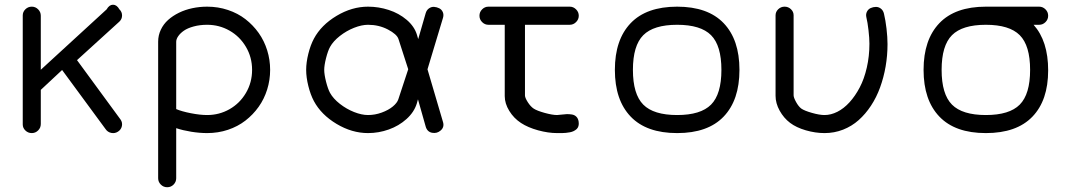

<svg xmlns="http://www.w3.org/2000/svg" viewBox="-20 -567 4562 818"><path d="M76.9 -501.5Q76.9 -516.6 88.3 -527.6Q99.6 -538.6 115.5 -538.6Q131.1 -538.6 142.5 -527.2Q153.8 -515.9 153.8 -500V-269.8L434.3 -527.1Q445.6 -546.9 461.5 -546.9Q477.5 -546.9 488.8 -527.1Q500 -516.4 500 -501.1Q500 -485.8 488.8 -475.1L308.1 -310.8L493.7 -57.6Q502.4 -44.9 499.3 -29.9Q496.1 -14.9 482.9 -6.3Q469.7 2.4 454.1 -0.7Q438.5 -3.9 429.7 -17.1L244.6 -268.8L153.8 -184.1V-38.6Q153.8 -22.7 142.5 -11.4Q131.1 0 115.5 0Q99.6 0 88.3 -10.9Q76.9 -21.7 76.9 -36.9Z M862.5 0Q830.6 0 794.8 -5.7Q759 -11.5 730.7 -21V192.4Q730.7 208 719.5 219.4Q708.3 230.7 692.4 230.7Q676.5 230.7 665.2 219.4Q653.8 208 653.8 192.4V-70.1Q653.8 -72.3 653.8 -73.2Q653.8 -74.2 653.8 -74.6Q653.8 -75 653.8 -75.4V-389.4Q653.8 -416.5 665.2 -440.4Q676.5 -464.4 696.3 -482.1Q716.1 -499.8 742.4 -512.7Q768.8 -525.6 799.4 -532.1Q830.1 -538.6 862.5 -538.6Q909.2 -538.6 951.2 -524.5Q993.2 -510.5 1025.6 -485.4Q1058.1 -460.2 1081.9 -426.8Q1105.7 -393.3 1118.3 -352.8Q1130.9 -312.3 1130.9 -269.3Q1130.9 -226.3 1118.3 -185.8Q1105.7 -145.3 1081.9 -111.8Q1058.1 -78.4 1025.6 -53.2Q993.2 -28.1 951.2 -14Q909.2 0 862.5 0ZM862.5 -461.4Q831.3 -461.4 805.3 -454.3Q779.3 -447.3 763.5 -436.3Q747.8 -425.3 739.3 -412.8Q730.7 -400.4 730.7 -388.9V-102.3Q753.9 -92.3 793.2 -84.6Q832.5 -76.9 862.5 -76.9Q914.1 -76.9 957.9 -101.8Q1001.7 -126.7 1027.8 -171.1Q1054 -215.6 1054 -269.3Q1054 -323 1027.8 -367.3Q1001.7 -411.6 957.9 -436.5Q914.1 -461.4 862.5 -461.4Z M1386 -171.4Q1399.7 -146.7 1427.9 -124.6Q1456.1 -102.5 1488.5 -89.7Q1521 -76.9 1547.9 -76.9Q1577.6 -76.9 1606.3 -87.4Q1635 -97.9 1653.6 -113.3Q1672.1 -128.7 1677 -143.8L1719.2 -272L1677.7 -400.6Q1671.1 -421.1 1632.7 -441.3Q1594.2 -461.4 1547.9 -461.4Q1521 -461.4 1488.5 -448.6Q1456.1 -435.8 1427.9 -413.7Q1399.7 -391.6 1386 -366.9Q1377 -350.3 1369.1 -319.5Q1361.3 -288.6 1361.3 -269.3Q1361.3 -250 1369.1 -219Q1377 -188 1386 -171.4ZM1761.7 -400.4 1793.5 -510.5Q1797.4 -524.2 1807.7 -531.4Q1818.1 -538.6 1829.6 -537.7Q1841.1 -536.9 1851.3 -531.7Q1861.6 -526.6 1866.5 -515.5Q1871.3 -504.4 1867.4 -491.2L1801.3 -271.7L1867.4 -47.1Q1873.8 -25.6 1857.9 -11.5Q1842 2.7 1820.9 -1.3Q1799.8 -5.4 1793.5 -28.1L1760.7 -143.8L1755.9 -126.5Q1744.4 -89.1 1711.8 -59.8Q1679.2 -30.5 1636.2 -15.3Q1593.3 0 1547.9 0Q1479.2 0 1413.8 -39.2Q1348.4 -78.4 1317.4 -136.2Q1302.7 -163.8 1293.6 -200.7Q1284.4 -237.5 1284.4 -269.3Q1284.4 -301 1293.6 -337.9Q1302.7 -374.8 1317.4 -402.3Q1348.4 -460.2 1413.8 -499.4Q1479.2 -538.6 1547.9 -538.6Q1593.3 -538.6 1636.5 -524.5Q1679.7 -510.5 1712.8 -482.4Q1745.8 -454.3 1756.6 -418Z M2253.9 -104.2Q2268.1 -95 2300.9 -85.9Q2333.7 -76.9 2353.5 -76.9Q2358.2 -76.9 2371 -78.6Q2383.8 -80.3 2394.2 -80.7Q2404.5 -81.1 2416.1 -79.3Q2427.7 -77.6 2435.5 -69.8Q2443.4 -62 2445.3 -48.3Q2446.8 -38.1 2444.5 -30Q2442.1 -22 2436.8 -17.1Q2431.4 -12.2 2424 -8.5Q2416.5 -4.9 2408 -3.4Q2399.4 -2 2390.6 -0.9Q2381.8 0.2 2373.8 0Q2365.7 -0.2 2359.1 0Q2355.2 0 2353.5 0Q2315.7 0 2272.5 -11.8Q2229.2 -23.7 2199.5 -43.2Q2168.9 -63.2 2149.7 -94.6Q2130.4 -126 2130.4 -157.5V-461.4H2061Q2045.4 -461.4 2034.1 -472.8Q2022.7 -484.1 2022.7 -500Q2022.7 -515.9 2034.1 -527.2Q2045.4 -538.6 2061 -538.6H2407.2Q2422.9 -538.6 2434.3 -527.1Q2445.8 -515.6 2445.8 -500Q2445.8 -484.4 2434.3 -472.9Q2422.9 -461.4 2407.2 -461.4H2216.6V-160.4Q2216.6 -150.6 2228.5 -131.8Q2240.5 -113 2253.9 -104.2Z M3009.4 -417.1Q2965.3 -461.4 2865 -461.4Q2764.6 -461.4 2720.6 -417.1Q2676.5 -372.8 2676.5 -269.3Q2676.5 -165.8 2720.6 -121.3Q2764.6 -76.9 2865 -76.9Q2965.3 -76.9 3009.4 -121.3Q3053.5 -165.8 3053.5 -269.3Q3053.5 -372.8 3009.4 -417.1ZM3063.1 -70.3Q2995.8 0 2865 0Q2734.1 0 2666.9 -70.3Q2599.6 -140.6 2599.6 -269.3Q2599.6 -397.9 2666.9 -468.3Q2734.1 -538.6 2865 -538.6Q2995.8 -538.6 3063.1 -468.3Q3130.4 -397.9 3130.4 -269.3Q3130.4 -140.6 3063.1 -70.3Z M3684.1 -380.9Q3684.1 -403.8 3680.2 -438Q3676.3 -472.2 3671.1 -493.2Q3668 -506.3 3673.5 -517.2Q3679 -528.1 3689.5 -532.7Q3700 -537.4 3711.5 -537.6Q3723.1 -537.8 3733 -530.2Q3742.9 -522.5 3746.1 -508.5Q3752.7 -481.2 3757 -444.6Q3761.2 -408 3761.2 -378.9Q3761.2 -330.6 3753.1 -283.7Q3744.9 -236.8 3729.6 -194.7Q3714.4 -152.6 3690.9 -116.9Q3667.5 -81.3 3638.3 -55.3Q3609.1 -29.3 3571.8 -14.6Q3534.4 0 3492.9 0Q3453.9 0 3413.1 -11.8Q3372.3 -23.7 3346.2 -43.5Q3319.1 -64 3301.6 -95.6Q3284.2 -127.2 3284.2 -158.7V-501.5Q3284.2 -516.6 3295.5 -527.6Q3306.9 -538.6 3322.8 -538.6Q3338.4 -538.6 3349.7 -527.8Q3361.1 -517.1 3361.1 -502V-161.1Q3361.1 -151.4 3371.6 -132.3Q3382.1 -113.3 3393.8 -104.5Q3407 -95.2 3439.1 -86.1Q3471.2 -76.9 3492.9 -76.9Q3520 -76.9 3547.5 -90.7Q3575 -104.5 3599.4 -131.3Q3623.8 -158.2 3642.8 -194.5Q3661.9 -230.7 3673 -279.2Q3684.1 -327.6 3684.1 -380.9Z M4407.2 -461.4H4383.5Q4445.6 -392.1 4445.6 -267.3Q4445.6 -139.4 4378.3 -69.7Q4311 0 4180.2 0Q4049.3 0 3982.1 -70.3Q3914.8 -140.6 3914.8 -269.3Q3914.8 -397.9 3982.1 -468.3Q4049.3 -538.6 4180.2 -538.6H4407.2Q4422.9 -538.6 4434.2 -527.2Q4445.6 -515.9 4445.6 -500Q4445.6 -484.1 4434.2 -472.8Q4422.9 -461.4 4407.2 -461.4ZM4324.6 -417.1Q4280.5 -461.4 4180.2 -461.4Q4079.8 -461.4 4035.8 -417.1Q3991.7 -372.8 3991.7 -269.3Q3991.7 -165.8 4035.8 -121.3Q4079.8 -76.9 4180.2 -76.9Q4280.5 -76.9 4324.6 -121.3Q4368.7 -165.8 4368.7 -269.3Q4368.7 -372.8 4324.6 -417.1Z"/></svg>

Font: Tecnico
Style: Grueso
Weight: 700
Version: Version 1.3